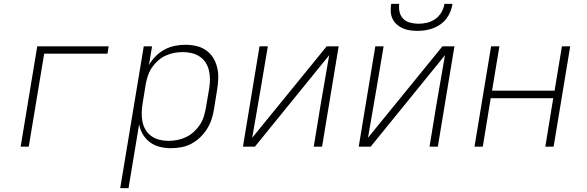

<svg xmlns="http://www.w3.org/2000/svg" viewBox="-20 -760 3040 995"><path d="M87 0 173 -520H543L537 -482H209L129 0Z M603 215 725 -520H768L752 -423Q766 -448 787 -469Q808 -490 833.5 -503.5Q859 -517 886.5 -522.5Q914 -528 941 -528Q970 -528 998 -521.5Q1026 -515 1048.5 -499Q1071 -483 1085 -460Q1099 -437 1105.5 -409.5Q1112 -382 1111 -353Q1110 -324 1105 -294L1089 -194Q1085 -168 1076.5 -142Q1068 -116 1053 -92Q1038 -68 1017 -48Q996 -28 971.5 -15Q947 -2 919.5 3Q892 8 866 8Q836 8 808 1Q780 -6 757.5 -22.5Q735 -39 720.5 -63.5Q706 -88 701 -116L646 215ZM854 -30Q876 -30 899 -34.5Q922 -39 944 -49.5Q966 -60 984 -76.5Q1002 -93 1015.5 -113Q1029 -133 1036 -155.5Q1043 -178 1047 -201L1064 -301Q1068 -325 1068 -348.5Q1068 -372 1063 -394Q1058 -416 1046 -435Q1034 -454 1015.5 -466.5Q997 -479 974.5 -484.5Q952 -490 928 -490Q906 -490 883.5 -486Q861 -482 839 -472Q817 -462 798.5 -445.5Q780 -429 767 -409.5Q754 -390 746.5 -367.5Q739 -345 735 -323L719 -223Q715 -199 714.5 -175Q714 -151 718.5 -128.5Q723 -106 735 -86.5Q747 -67 765.5 -54Q784 -41 807 -35.5Q830 -30 854 -30Z M1239 0 1325 -520H1368L1333 -312Q1322 -245 1310 -178.5Q1298 -112 1287 -46L1673 -520H1735L1649 0H1606L1640 -208Q1651 -275 1663 -341.5Q1675 -408 1686 -474L1301 0Z M1839 0 1925 -520H1968L1933 -312Q1922 -245 1910 -178.5Q1898 -112 1887 -46L2273 -520H2335L2249 0H2206L2240 -208Q2251 -275 2263 -341.5Q2275 -408 2286 -474L1901 0ZM2143 -600Q2123 -600 2103.5 -603Q2084 -606 2067 -613.5Q2050 -621 2036 -633.5Q2022 -646 2014 -663Q2006 -680 2005 -700Q2004 -720 2007 -740H2049Q2046 -718 2051 -697Q2056 -676 2070.5 -662Q2085 -648 2106 -642.5Q2127 -637 2149 -637Q2171 -637 2194 -642.5Q2217 -648 2236.5 -662Q2256 -676 2268 -697Q2280 -718 2283 -740H2325Q2322 -720 2314 -700Q2306 -680 2293 -663Q2280 -646 2262 -633.5Q2244 -621 2224 -613.5Q2204 -606 2183.5 -603Q2163 -600 2143 -600Z M2439 0 2525 -520H2568L2530 -290H2854L2892 -520H2935L2849 0H2806L2847 -251H2523L2482 0Z"/></svg>

Font: Iosevka XLt Ex Obl
Style: Regular
Weight: 200
Width: 7
Italic angle: -9°
Monospace: yes
Designer: Belleve Invis
Foundry: Belleve Invis
Version: Version 32.5.0; ttfautohint (v1.8.4)